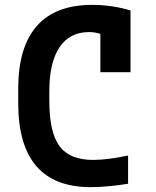

<svg xmlns="http://www.w3.org/2000/svg" viewBox="-20 -760 640 790"><path d="M353 10Q204 10 129.5 -76.5Q55 -163 55 -335V-395Q55 -566 131.5 -653Q208 -740 359 -740Q400 -740 440.5 -734Q481 -728 517 -717V-463H393V-694L438 -598Q395 -628 346 -628Q267 -628 225 -565.5Q183 -503 183 -386V-344Q183 -215 225 -158.5Q267 -102 363 -102Q393 -102 431.5 -107Q470 -112 507 -120V-4Q472 2 430 6Q388 10 353 10Z"/></svg>

Font: M PLUS Code Latin Expanded SemiBold
Style: Regular
Weight: 600
Width: 7
Designer: Coji Morishita
Foundry: UNDERFOREST DESIGN
Version: Version 1.002; ttfautohint (v1.8.3)